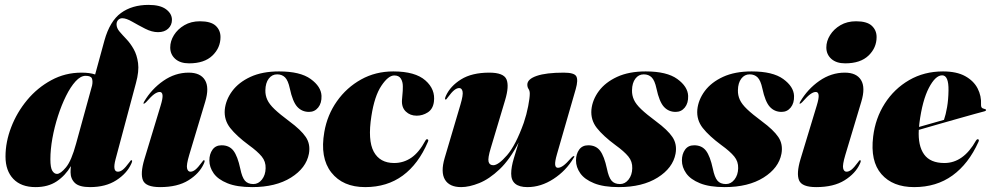

<svg xmlns="http://www.w3.org/2000/svg" viewBox="-20 -755 4052 785"><path d="M516.5 -85Q498.5 -45.5 455.2 -17.8Q412 10 348 10Q304 10 286.2 -7Q268.5 -24 268.5 -51Q268.5 -63 270 -76Q247 -37 211.8 -13.5Q176.5 10 125.5 10Q66.5 10 34.5 -23.5Q2.5 -57 2.5 -115Q2.5 -174.5 25.8 -235Q49 -295.5 91 -346Q133 -396.5 189.8 -427.2Q246.5 -458 313 -458Q347 -458 369 -450.5L407 -589.5Q429 -668.5 474.5 -701.8Q520 -735 587.5 -735Q635 -735 659 -717Q683 -699 683 -674Q683 -652.5 667.8 -638Q652.5 -623.5 626 -623.5Q601 -623.5 573.2 -637.8Q545.5 -652 520.8 -666.2Q496 -680.5 480 -680.5Q470 -680.5 463.2 -673.5Q456.5 -666.5 456.5 -655.5Q456.5 -640.5 468.5 -626.2Q480.5 -612 496.8 -595Q513 -578 526.5 -554.2Q540 -530.5 544.5 -497Q549 -463.5 536 -416L452.5 -104Q439 -53 462 -53Q472 -53 482.5 -61.5Q493 -70 508.5 -91Q513 -97 514.2 -98.5Q515.5 -100 517.5 -100Q523.5 -100 516.5 -85ZM186 -104Q186 -69 194 -56.5Q202 -44 213 -44Q227.5 -44 249.8 -70.8Q272 -97.5 291 -167.5L356.5 -405.5Q360 -422.5 356 -433.8Q352 -445 330 -445Q309.5 -445 289 -422.5Q268.5 -400 250 -362.8Q231.5 -325.5 217 -280.5Q202.5 -235.5 194.2 -189.5Q186 -143.5 186 -104Z M753 -496Q717 -496 696.5 -514.2Q676 -532.5 676 -561Q676 -587 691.2 -611.5Q706.5 -636 733.8 -652Q761 -668 797.5 -668Q842 -668 861.8 -649.8Q881.5 -631.5 881.5 -603.5Q881.5 -559.5 848.5 -527.8Q815.5 -496 753 -496ZM753.5 -121Q741.5 -80.5 744.8 -66.8Q748 -53 758.5 -53Q768.5 -53 779 -61.5Q789.5 -70 805 -91Q809.5 -97 810.8 -98.5Q812 -100 814 -100Q820 -100 813 -85Q795 -45.5 750.5 -17.8Q706 10 634.5 10Q576 10 564.5 -17.8Q553 -45.5 570 -103L637 -324Q646 -353.5 644.5 -366.2Q643 -379 633 -379Q623.5 -379 611.2 -370.5Q599 -362 577 -337Q571 -331 568 -331Q564.5 -331 569 -339Q599.5 -391 647.8 -424.5Q696 -458 751.5 -458Q799.5 -458 818 -427.5Q836.5 -397 819 -339Z M1016 -2.5Q1036.5 -2.5 1051 -21Q1065.5 -39.5 1066 -67Q1067 -94.5 1050 -115.2Q1033 -136 997 -162Q947 -199 921.2 -231.8Q895.5 -264.5 899 -306.5Q903 -347 929.5 -382.8Q956 -418.5 1004.2 -440.8Q1052.5 -463 1121 -463Q1207.5 -463 1250.2 -432Q1293 -401 1294.5 -363Q1295.5 -333.5 1281 -315.5Q1266.5 -297.5 1243.5 -297.5Q1214.5 -297.5 1195.5 -318.2Q1176.5 -339 1165 -393Q1158 -426 1145.5 -438.5Q1133 -451 1113 -451Q1092 -451 1078.8 -433.5Q1065.5 -416 1065 -386Q1064.5 -365.5 1072.8 -347.2Q1081 -329 1102.5 -308.5Q1124 -288 1163 -259Q1210.5 -224 1230.2 -194.8Q1250 -165.5 1243 -126.5Q1232 -68 1169.8 -29Q1107.5 10 1011 10Q948.5 10 909.8 -5.8Q871 -21.5 853.5 -46.5Q836 -71.5 836 -99Q836 -125 848.8 -143Q861.5 -161 886 -161Q917.5 -161 934.5 -138.8Q951.5 -116.5 962.5 -65Q969.5 -30.5 981.2 -16.5Q993 -2.5 1016 -2.5Z M1592 -446.5Q1567.5 -446.5 1539.2 -404.2Q1511 -362 1498.5 -280.5Q1483 -181.5 1508 -135Q1533 -88.5 1591.5 -88.5Q1630 -88.5 1661.8 -110.2Q1693.5 -132 1719.5 -180.5Q1723 -187 1727.5 -185.5Q1733.5 -184 1729.5 -175Q1691 -84.5 1626.8 -37.2Q1562.5 10 1473 10Q1381.5 10 1334.5 -50Q1287.5 -110 1306 -215.5Q1318 -285 1357.5 -341Q1397 -397 1456.2 -430Q1515.5 -463 1588 -463Q1677.5 -463 1719.2 -426.2Q1761 -389.5 1754 -338.5Q1750 -309 1729 -295.5Q1708 -282 1683.5 -282Q1657 -282 1639.2 -299Q1621.5 -316 1623.5 -346Q1624.5 -365 1625.8 -373.2Q1627 -381.5 1627 -402Q1627 -420.5 1619 -433.5Q1611 -446.5 1592 -446.5Z M2326 -117Q2331 -117 2325 -109Q2294.5 -57 2243 -23.5Q2191.5 10 2136.5 10Q2070 10 2070 -45Q2070 -72 2081 -108.2Q2092 -144.5 2100.5 -172.5Q2064.5 -102.5 2022.5 -62.8Q1980.5 -23 1939.5 -6.5Q1898.5 10 1865.5 10Q1817.5 10 1799.2 -20.5Q1781 -51 1798 -109L1862.5 -327Q1874.5 -367.5 1871.2 -381.2Q1868 -395 1857.5 -395Q1848 -395 1837.2 -386.5Q1826.5 -378 1811 -357Q1806.5 -351 1805.2 -349.5Q1804 -348 1802 -348Q1796.5 -348 1803 -363Q1821 -403 1865.2 -430.5Q1909.5 -458 1980.5 -458Q2039 -458 2050.8 -430.5Q2062.5 -403 2045 -345L1986.5 -149.5Q1974 -108.5 1977.5 -94Q1981 -79.5 1997 -79.5Q2017.5 -79.5 2053 -120.2Q2088.5 -161 2121.5 -253Q2133 -287 2139.5 -321Q2146 -355 2146 -372Q2146 -384 2141 -391.2Q2136 -398.5 2136 -409Q2136 -431.5 2174.5 -444.8Q2213 -458 2285 -458Q2328 -458 2336.2 -443Q2344.5 -428 2334 -391L2257 -124Q2248.5 -94.5 2249.8 -81.8Q2251 -69 2261 -69Q2271 -69 2283.2 -77.8Q2295.5 -86.5 2317 -111Q2323 -117 2326 -117Z M2515 -2.5Q2535.5 -2.5 2550 -21Q2564.5 -39.5 2565 -67Q2566 -94.5 2549 -115.2Q2532 -136 2496 -162Q2446 -199 2420.2 -231.8Q2394.5 -264.5 2398 -306.5Q2402 -347 2428.5 -382.8Q2455 -418.5 2503.2 -440.8Q2551.5 -463 2620 -463Q2706.5 -463 2749.2 -432Q2792 -401 2793.5 -363Q2794.5 -333.5 2780 -315.5Q2765.5 -297.5 2742.5 -297.5Q2713.5 -297.5 2694.5 -318.2Q2675.5 -339 2664 -393Q2657 -426 2644.5 -438.5Q2632 -451 2612 -451Q2591 -451 2577.8 -433.5Q2564.5 -416 2564 -386Q2563.5 -365.5 2571.8 -347.2Q2580 -329 2601.5 -308.5Q2623 -288 2662 -259Q2709.5 -224 2729.2 -194.8Q2749 -165.5 2742 -126.5Q2731 -68 2668.8 -29Q2606.5 10 2510 10Q2447.5 10 2408.8 -5.8Q2370 -21.5 2352.5 -46.5Q2335 -71.5 2335 -99Q2335 -125 2347.8 -143Q2360.5 -161 2385 -161Q2416.5 -161 2433.5 -138.8Q2450.5 -116.5 2461.5 -65Q2468.5 -30.5 2480.2 -16.5Q2492 -2.5 2515 -2.5Z M2948 -2.5Q2968.5 -2.5 2983 -21Q2997.5 -39.5 2998 -67Q2999 -94.5 2982 -115.2Q2965 -136 2929 -162Q2879 -199 2853.2 -231.8Q2827.5 -264.5 2831 -306.5Q2835 -347 2861.5 -382.8Q2888 -418.5 2936.2 -440.8Q2984.5 -463 3053 -463Q3139.5 -463 3182.2 -432Q3225 -401 3226.5 -363Q3227.5 -333.5 3213 -315.5Q3198.5 -297.5 3175.5 -297.5Q3146.5 -297.5 3127.5 -318.2Q3108.5 -339 3097 -393Q3090 -426 3077.5 -438.5Q3065 -451 3045 -451Q3024 -451 3010.8 -433.5Q2997.5 -416 2997 -386Q2996.5 -365.5 3004.8 -347.2Q3013 -329 3034.5 -308.5Q3056 -288 3095 -259Q3142.5 -224 3162.2 -194.8Q3182 -165.5 3175 -126.5Q3164 -68 3101.8 -29Q3039.5 10 2943 10Q2880.5 10 2841.8 -5.8Q2803 -21.5 2785.5 -46.5Q2768 -71.5 2768 -99Q2768 -125 2780.8 -143Q2793.5 -161 2818 -161Q2849.5 -161 2866.5 -138.8Q2883.5 -116.5 2894.5 -65Q2901.5 -30.5 2913.2 -16.5Q2925 -2.5 2948 -2.5Z M3435.5 -496Q3399.5 -496 3379 -514.2Q3358.5 -532.5 3358.5 -561Q3358.5 -587 3373.8 -611.5Q3389 -636 3416.2 -652Q3443.5 -668 3480 -668Q3524.5 -668 3544.2 -649.8Q3564 -631.5 3564 -603.5Q3564 -559.5 3531 -527.8Q3498 -496 3435.5 -496ZM3436 -121Q3424 -80.5 3427.2 -66.8Q3430.5 -53 3441 -53Q3451 -53 3461.5 -61.5Q3472 -70 3487.5 -91Q3492 -97 3493.2 -98.5Q3494.5 -100 3496.5 -100Q3502.5 -100 3495.5 -85Q3477.5 -45.5 3433 -17.8Q3388.5 10 3317 10Q3258.5 10 3247 -17.8Q3235.5 -45.5 3252.5 -103L3319.5 -324Q3328.5 -353.5 3327 -366.2Q3325.5 -379 3315.5 -379Q3306 -379 3293.8 -370.5Q3281.5 -362 3259.5 -337Q3253.5 -331 3250.5 -331Q3247 -331 3251.5 -339Q3282 -391 3330.2 -424.5Q3378.5 -458 3434 -458Q3482 -458 3500.5 -427.5Q3519 -397 3501.5 -339Z M3980.5 -175Q3940 -85 3874.2 -37.5Q3808.5 10 3717.5 10Q3630 10 3583.8 -43Q3537.5 -96 3550 -197Q3559 -271.5 3597.5 -331.8Q3636 -392 3697.2 -427.5Q3758.5 -463 3835.5 -463Q3891 -463 3926 -443.8Q3961 -424.5 3977 -393.5Q3993 -362.5 3991 -327Q3990.5 -320.5 3993.2 -316Q3996 -311.5 4005.5 -309.5Q4011.5 -308.5 4011.5 -305Q4011.5 -302 4005.5 -300Q3995.5 -297.5 3966.5 -289.5Q3937.5 -281.5 3897.8 -270.2Q3858 -259 3815.5 -246.8Q3773 -234.5 3736.5 -224Q3733 -159 3758.2 -123.8Q3783.5 -88.5 3841 -88.5Q3919 -88.5 3970.5 -180.5Q3975 -187 3979 -185.5Q3984.5 -184 3980.5 -175ZM3739 -251.5Q3738 -243.5 3737.5 -236Q3764 -243.5 3791 -251.2Q3818 -259 3839.5 -265Q3847 -286.5 3852.2 -317Q3857.5 -347.5 3858 -385Q3859 -447 3832 -447Q3804.5 -447 3777.8 -395.8Q3751 -344.5 3739 -251.5Z"/></svg>

Font: Fraunces 144pt Black
Style: Italic
Weight: 900
Italic angle: -16°
Version: Version 1.000;[0bf87f6ff]